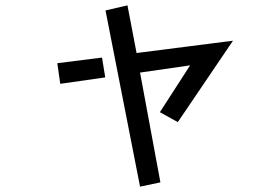

<svg xmlns="http://www.w3.org/2000/svg" viewBox="-20 -649 1040 717"><path d="M374 -610 456 -629 490 -451 850 -497 644 -193 577 -230 690 -405 503 -378 579 32 503 48ZM194 -413 361 -434 373 -360 205 -336Z"/></svg>

Font: Moralerspace Krypton JPDOC
Style: Regular
Weight: 400
Version: v0.0.6; ttfautohint (v1.8.4.7-5d5b-dirty) -l 6 -r 45 -G 200 